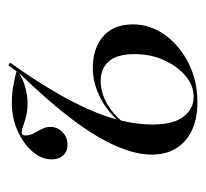

<svg xmlns="http://www.w3.org/2000/svg" viewBox="-36 -438 486 453"><g transform="rotate(-90 206.5 -212.0)"><path d="M191.1 11.3Q133.9 11.3 100.8 -17.3Q67.7 -46 67.7 -96.8Q67.7 -134.7 88.7 -182.3Q109.7 -229.8 152.8 -286.7Q196 -343.5 260.5 -409.7Q245.2 -400 226.2 -394.8Q207.3 -389.5 187.9 -389.5Q171 -389.5 157.3 -393.1Q143.5 -396.8 134.7 -400Q125.8 -403.2 121 -403.2Q116.1 -403.2 114.5 -400.8Q112.9 -398.4 112.9 -393.5Q112.9 -384.7 117.7 -375.4Q122.6 -366.1 127.8 -356.5Q133.1 -346.8 133.1 -335.5Q133.1 -319.4 121 -307.3Q108.9 -295.2 91.1 -295.2Q75 -295.2 65.7 -305.6Q56.5 -316.1 56.5 -332.3Q56.5 -357.3 75.4 -378.6Q94.4 -400 124.6 -413.3Q154.8 -426.6 190.3 -426.6Q211.3 -426.6 231 -423Q250.8 -419.4 264.5 -415.3L278.2 -434.7L284.7 -430.6Q248.4 -379.8 221 -333.9Q193.5 -287.9 175 -246.4Q156.5 -204.8 147.6 -166.9Q138.7 -129 138.7 -96Q138.7 -45.2 157.3 -21.4Q175.8 2.4 204 2.4Q230.6 2.4 253.2 -16.5Q275.8 -35.5 290.3 -66.9Q304.8 -98.4 304.8 -137.1Q304.8 -178.2 287.9 -197.6Q271 -216.9 241.9 -216.9Q213.7 -216.9 187.9 -202Q162.1 -187.1 144.4 -164.5L145.2 -172.6Q159.7 -190.3 179.4 -204.4Q199.2 -218.5 223 -227Q246.8 -235.5 272.6 -235.5Q318.5 -235.5 346.8 -210.9Q375 -186.3 375 -141.1Q375 -100 350 -65.3Q325 -30.6 283.5 -9.7Q241.9 11.3 191.1 11.3Z"/></g></svg>

Font: Playfair 144pt Light
Style: Italic
Weight: 300
Italic angle: -15.6°
Designer: Claus Eggers Sørensen
Foundry: Claus Eggers Sørensen
Version: Version 2.001;gftools[0.9.30]